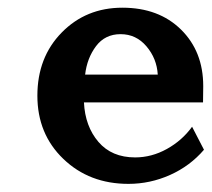

<svg xmlns="http://www.w3.org/2000/svg" viewBox="-20 -460 540 489"><path d="M196.8 -270H381.8Q379.4 -311 353 -342Q326.7 -373 287.1 -373Q247.6 -373 224.6 -342.5Q201.7 -312 196.8 -270ZM497.6 -240.7Q497.6 -240.7 497.1 -199.2H193.8Q196.8 -138.2 230.7 -98.6Q264.6 -59.1 324.2 -59.1Q366.2 -59.1 405 -80.6Q443.8 -102.1 469.2 -137.2L499.5 -78.6Q463.9 -37.1 413.1 -14.4Q362.3 8.3 307.1 8.3Q207.5 8.3 141.4 -55.2Q75.2 -118.7 75.2 -216.3Q75.2 -314 137.2 -377.2Q199.2 -440.4 291.7 -440.4Q384.3 -440.4 440.9 -384.8Q497.6 -329.1 497.6 -240.7Z"/></svg>

Font: Rachana
Style: Bold
Weight: 700
Designer: Hussain KH
Foundry: Hussain KH, Rajeesh K Nambiar, Santhosh Thottingal, Swathanthra Malayalam Computing (http://smc.org.in)
Version: Version 7.0.0+20221109